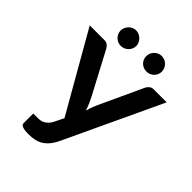

<svg xmlns="http://www.w3.org/2000/svg" viewBox="-260 -1030 1166 1166"><g transform="rotate(45 323.5 -447.0)"><path d="M654 -723 362 -100.5Q346.5 -68 329 -47Q311.5 -26 291.2 -14Q271 -2 247.8 2.8Q224.5 7.5 198 7.5Q162 7.5 145.5 1Q129 -5.5 129 -18V-102H168Q179 -102 190.5 -104Q202 -106 213.2 -112Q224.5 -118 235 -129Q245.5 -140 254.5 -158L283 -216L-7 -723H119Q136.5 -723 147 -714.5Q157.5 -706 164.5 -693L305 -428Q316.5 -406 325.8 -384.5Q335 -363 342 -340.5Q355 -385.5 375.5 -428L498 -693Q503.5 -704 514.5 -713.5Q525.5 -723 542.5 -723ZM434.5 -768Q420.5 -768 408.2 -773Q396 -778 387 -787Q378 -796 372.8 -808Q367.5 -820 367.5 -833.5Q367.5 -847 372.8 -859.2Q378 -871.5 387 -880.8Q396 -890 408.2 -895.5Q420.5 -901 434.5 -901Q448 -901 460.2 -895.5Q472.5 -890 481.8 -880.8Q491 -871.5 496.2 -859.2Q501.5 -847 501.5 -833.5Q501.5 -820 496.2 -808Q491 -796 481.8 -787Q472.5 -778 460.2 -773Q448 -768 434.5 -768ZM213 -768Q200 -768 188.2 -773Q176.5 -778 167.5 -787Q158.5 -796 153 -808Q147.5 -820 147.5 -833.5Q147.5 -847 153 -859.2Q158.5 -871.5 167.5 -880.8Q176.5 -890 188.2 -895.5Q200 -901 213 -901Q227 -901 239.5 -895.5Q252 -890 261.2 -880.8Q270.5 -871.5 276 -859.2Q281.5 -847 281.5 -833.5Q281.5 -820 276 -808Q270.5 -796 261.2 -787Q252 -778 239.5 -773Q227 -768 213 -768Z"/></g></svg>

Font: Lato
Style: Bold
Weight: 700
Designer: Lukasz Dziedzic with Adam Twardoch and Botio Nikoltchev
Foundry: tyPoland Lukasz Dziedzic
Version: Version 2.010; 2014-09-01; http://www.latofonts.com/; ttfaut